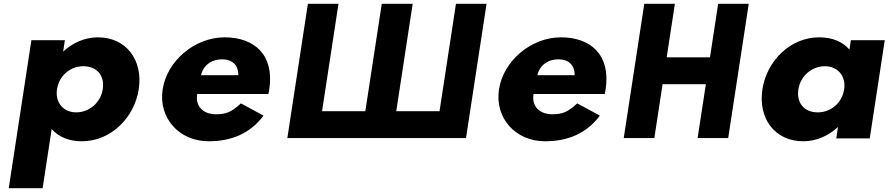

<svg xmlns="http://www.w3.org/2000/svg" viewBox="-20 -723 4642 1003"><path d="M516.8 -257C506 -186 445.3 -136 378.3 -136C312.3 -136 267 -186 277.8 -257C288.5 -327 346.2 -377 415.2 -377C487.2 -377 527.5 -327 516.8 -257ZM704.8 -257C727.8 -407 641.3 -528 491.3 -528C421.3 -528 356.6 -497 312.1 -455H310.1L319 -513H144L25.7 260H202.7L250 -49C285.7 -8 339.2 15 408.2 15C558.2 15 681.9 -107 704.8 -257Z M1030 -330C1040.2 -377 1079.7 -413 1140.7 -413C1192.7 -413 1225.3 -384 1225 -330ZM1382 -232C1383.9 -238 1385.6 -249 1386.7 -256C1414.2 -436 1309.3 -528 1153.3 -528C998.3 -528 852.6 -406 829.7 -256C806.9 -107 915.2 15 1070.2 15C1184.2 15 1283.9 -22 1356.7 -119L1238.5 -183C1188.5 -137 1161.8 -126 1104.8 -126C1059.8 -126 997.9 -153 1010 -232Z M2414.4 -1.9 2521.7 -703.1H2361.9L2276.1 -142.1H2050L2135.8 -703.1H1974.3L1888.5 -142.1H1662.4L1748.2 -703.1H1588.4L1481.1 -1.9Z M2787 -330C2797.2 -377 2836.7 -413 2897.7 -413C2949.7 -413 2982.3 -384 2982 -330ZM3139 -232C3140.9 -238 3142.6 -249 3143.7 -256C3171.2 -436 3066.3 -528 2910.3 -528C2755.3 -528 2609.6 -406 2586.7 -256C2563.9 -107 2672.2 15 2827.2 15C2941.2 15 3040.9 -22 3113.7 -119L2995.5 -183C2945.5 -137 2918.8 -126 2861.8 -126C2816.8 -126 2754.9 -153 2767 -232Z M3441.3 -283.2H3667.4L3624.3 -1.9H3784.1L3891.4 -703.1H3731.6L3688.9 -423.5H3462.8L3505.5 -703.1H3345.7L3238.4 -1.9H3398.2Z M4150.7 -256C4161.5 -327 4222.2 -377 4289.2 -377C4355.2 -377 4400.5 -327 4389.7 -256C4379 -186 4321.3 -136 4252.3 -136C4180.3 -136 4140 -186 4150.7 -256ZM3962.7 -256C3939.7 -106 4026.2 15 4176.2 15C4246.2 15 4310.9 -16 4355.4 -58H4357.4L4348.5 0H4523.5L4602 -513H4425L4417.5 -464C4381.8 -505 4328.3 -528 4259.3 -528C4109.3 -528 3985.6 -406 3962.7 -256Z"/></svg>

Font: Sztylet
Style: BdObl
Weight: 700
Foundry: Cannot Into Space Fonts, PlusOne Fonts
Version: Version 0.12